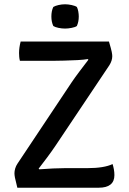

<svg xmlns="http://www.w3.org/2000/svg" viewBox="-20 -877 602 897"><path d="M314.5 -492Q330 -515 350.8 -542.5Q371.5 -570 393 -598L390 -601Q373.5 -598 342.2 -596.2Q311 -594.5 280 -593.8Q249 -593 234 -593H73Q70.5 -602.5 69.8 -611.5Q69 -620.5 69 -629Q69 -654.5 76.5 -683H489Q499.5 -647.5 502 -634.8Q504.5 -622 504.5 -614.5Q504.5 -593.5 490.5 -571.5L239.5 -196.5Q223 -172 201.5 -143Q180 -114 160.5 -89L163.5 -86Q195.5 -88.5 228.2 -90Q261 -91.5 284.5 -91.5H388.5Q466 -91.5 506 -110.5Q509.5 -99.5 512 -86Q514.5 -72.5 514.5 -59Q514.5 0 441 0H61Q52 -35 49.8 -47.2Q47.5 -59.5 47.5 -67.5Q47.5 -78 51 -90Q54.5 -102 62 -113ZM220 -800Q220 -825.5 229 -844.5Q238 -850 253.5 -853.5Q269 -857 284 -857Q298 -857 314.5 -853.5Q331 -850 339 -844.5Q343.5 -836 345.8 -823.2Q348 -810.5 348 -800Q348 -775 339 -755.5Q331.5 -750 314.8 -746.8Q298 -743.5 284 -743.5Q269 -743.5 253.2 -746.8Q237.5 -750 229 -755.5Q220 -775 220 -800Z"/></svg>

Font: Signika SC
Style: Regular
Weight: 400
Designer: Anna Giedryś
Foundry: Anna Giedryś
Version: Version 2.000; ttfautohint (v1.8.3) -l 8 -r 50 -G 200 -x 9 -